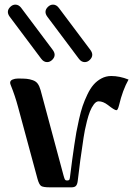

<svg xmlns="http://www.w3.org/2000/svg" viewBox="-20 -802 573 822"><path d="M13.7 -751Q13.7 -762.2 23.7 -772.2Q33.7 -782.2 45.9 -782.2Q60.5 -782.2 71.3 -767.6L206.1 -587.9Q213.9 -577.1 213.9 -567.4Q213.9 -556.2 203.9 -546.1Q193.8 -536.1 181.6 -536.1Q167 -536.1 156.2 -550.8L21.5 -730.5Q13.7 -741.2 13.7 -751ZM174.8 -751Q174.8 -762.2 184.8 -772.2Q194.8 -782.2 207 -782.2Q221.7 -782.2 232.4 -767.6L367.2 -587.9Q375 -577.1 375 -567.4Q375 -556.2 365 -546.1Q355 -536.1 342.8 -536.1Q328.1 -536.1 317.4 -550.8L182.6 -730.5Q174.8 -741.2 174.8 -751ZM23.4 -447.8Q23.4 -457 33.7 -461.4Q43.9 -465.8 57.1 -465.8Q81.1 -465.8 93.8 -464.6Q106.4 -463.4 120.1 -458.7Q133.8 -454.1 141.4 -443.8Q148.9 -433.6 153.8 -416L252.4 -49.3Q255.9 -36.6 258.3 -33Q260.7 -29.3 266.6 -29.3Q273.4 -29.3 275.9 -31.5Q278.3 -33.7 279.3 -41.5Q289.6 -125 298.3 -182.1Q302.7 -212.9 306.9 -235.8Q311 -258.8 318.4 -291.5Q325.7 -324.2 333.7 -347.9Q341.8 -371.6 354 -397.2Q366.2 -422.9 380.4 -439.2Q394.5 -455.6 414.1 -466.1Q433.6 -476.6 456.1 -476.6Q492.2 -476.6 530.3 -461.4Q504.9 -416 489.7 -351.6Q484.4 -330.1 478.5 -330.1Q470.2 -330.1 441.9 -352.5Q421.4 -368.2 402.3 -368.2Q391.6 -368.2 381.8 -355.2Q372.1 -342.3 365.2 -325Q358.4 -307.6 352.3 -283.7Q346.2 -259.8 343.3 -244.4Q340.3 -229 337.9 -213.4Q321.8 -108.4 313 -29.3Q311.5 -14.2 305.9 -7.1Q300.3 0 286.1 0H193.4Q165.5 0 156.5 -5.6Q147.5 -11.2 140.6 -36.1L57.1 -344.7Q44.4 -392.1 26.4 -436.5Q23.4 -443.4 23.4 -447.8Z"/></svg>

Font: Monomachus
Style: Medium
Weight: 500
Designer: Alexey Kryukov
Version: Version 1.0